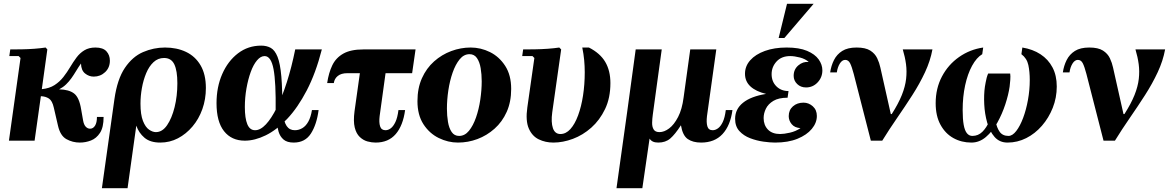

<svg xmlns="http://www.w3.org/2000/svg" viewBox="-20 -740 6159 1010"><path d="M400 10Q362 10 329.5 -8Q297 -26 285 -79L263 -174Q255 -210 237.5 -221.5Q220 -233 195 -234L162 0H27L88 -435L78 -445H29L34 -480Q60 -480 93.5 -480.5Q127 -481 160.5 -483.5Q194 -486 220 -490L229 -480L200 -271Q240 -275 267 -292.5Q294 -310 313.5 -335Q333 -360 349 -387Q365 -414 382.5 -437.5Q400 -461 424 -475.5Q448 -490 482 -490Q522 -490 540 -470Q558 -450 558 -421Q558 -384 533 -360.5Q508 -337 473 -337Q448 -337 427.5 -353.5Q407 -370 406 -406Q392 -386 380 -366Q368 -346 355.5 -328.5Q343 -311 327.5 -296Q312 -281 291 -270Q343 -269 370 -248Q397 -227 407 -164L417 -107Q421 -84 431 -73.5Q441 -63 454 -63Q470 -63 480 -79Q490 -95 490 -125H525Q525 -70 506 -41Q487 -12 458.5 -1Q430 10 400 10Z M848 -490Q910 -490 958.5 -467Q1007 -444 1035 -396.5Q1063 -349 1063 -277Q1063 -218 1044.5 -166Q1026 -114 992.5 -74.5Q959 -35 916 -12.5Q873 10 823 10Q770 10 740 -15.5Q710 -41 697 -79L651 250H516L582 -219Q597 -324 637 -383Q677 -442 732.5 -466Q788 -490 848 -490ZM800 -45Q834 -45 859 -81.5Q884 -118 898.5 -176.5Q913 -235 913 -302Q913 -368 897 -401.5Q881 -435 843 -435Q811 -435 787.5 -413Q764 -391 749 -355Q734 -319 726.5 -277Q719 -235 719 -195Q719 -137 732 -104Q745 -71 764 -58Q783 -45 800 -45Z M1268 0Q1198 0 1158.5 -50Q1119 -100 1119 -197Q1119 -282 1149 -350.5Q1179 -419 1232 -459.5Q1285 -500 1354 -500Q1383 -500 1404.5 -488Q1426 -476 1440 -441Q1454 -406 1460 -337.5Q1466 -269 1465 -155H1430Q1432 -307 1419 -376Q1406 -445 1372 -445Q1351 -445 1332 -422.5Q1313 -400 1299 -361.5Q1285 -323 1276.5 -275Q1268 -227 1268 -177Q1268 -118 1281 -86.5Q1294 -55 1322 -55Q1350 -55 1379 -86Q1408 -117 1436 -173.5Q1464 -230 1489 -308Q1514 -386 1533 -480H1673Q1641 -355 1593.5 -264Q1546 -173 1490.5 -114.5Q1435 -56 1377.5 -28Q1320 0 1268 0ZM1525 10Q1490 10 1471.5 -6Q1453 -22 1445.5 -47Q1438 -72 1435.5 -101Q1433 -130 1430 -155H1465Q1473 -99 1488 -77Q1503 -55 1531 -55Q1552 -55 1570.5 -66Q1589 -77 1602 -100.5Q1615 -124 1621 -161H1656Q1646 -85 1615.5 -37.5Q1585 10 1525 10Z M2148 -355H1807Q1775 -355 1757 -340.5Q1739 -326 1736 -303H1701Q1709 -357 1728 -396.5Q1747 -436 1786 -458Q1825 -480 1891 -480H2166ZM2013 -390 1977 -129Q1973 -96 1979.5 -75.5Q1986 -55 2008 -55Q2022 -55 2035.5 -65Q2049 -75 2060 -98Q2071 -121 2076 -161H2111Q2100 -79 2061.5 -34.5Q2023 10 1956 10Q1935 10 1913 4Q1891 -2 1872.5 -19.5Q1854 -37 1846 -69.5Q1838 -102 1845 -155L1878 -390Z M2456 -490Q2509 -490 2557.5 -466Q2606 -442 2637.5 -393.5Q2669 -345 2669 -272Q2669 -204 2645.5 -151.5Q2622 -99 2581.5 -63Q2541 -27 2491.5 -8.5Q2442 10 2389 10Q2337 10 2288 -14Q2239 -38 2207.5 -86.5Q2176 -135 2176 -208Q2176 -276 2199.5 -328.5Q2223 -381 2263.5 -417Q2304 -453 2354 -471.5Q2404 -490 2456 -490ZM2395 -25Q2425 -25 2447 -52Q2469 -79 2484 -122Q2499 -165 2506.5 -215.5Q2514 -266 2514 -312Q2514 -349 2508.5 -381.5Q2503 -414 2489 -434.5Q2475 -455 2450 -455Q2420 -455 2398 -428Q2376 -401 2361 -358Q2346 -315 2338.5 -265Q2331 -215 2331 -168Q2331 -132 2336.5 -99Q2342 -66 2356 -45.5Q2370 -25 2395 -25Z M3043 -490H3078Q3137 -460 3164 -414Q3191 -368 3191 -303Q3191 -225 3163 -166.5Q3135 -108 3090.5 -68.5Q3046 -29 2993.5 -9.5Q2941 10 2891 10Q2849 10 2814 -7Q2779 -24 2761.5 -64.5Q2744 -105 2754 -175L2791 -435L2781 -445H2727L2732 -480Q2758 -480 2792.5 -480.5Q2827 -481 2861.5 -483.5Q2896 -486 2922 -490L2932 -480L2885 -149Q2878 -97 2888.5 -66Q2899 -35 2928 -35Q2957 -35 2980.5 -61Q3004 -87 3021 -133Q3038 -179 3047 -237.5Q3056 -296 3056 -360Q3056 -392 3053 -424Q3050 -456 3043 -490Z M3798 -161H3833Q3822 -79 3780.5 -34.5Q3739 10 3668 10Q3625 10 3598 -8.5Q3571 -27 3562 -81Q3531 -33 3506 -11.5Q3481 10 3443 10Q3425 10 3414 4.5Q3403 -1 3397 -11L3359 250H3223L3279 -150L3324 -480H3461L3435 -291L3414 -137Q3411 -116 3410.5 -94.5Q3410 -73 3418.5 -59Q3427 -45 3449 -45Q3474 -45 3500 -64.5Q3526 -84 3547 -124.5Q3568 -165 3576 -227L3611 -480H3748L3699 -129Q3695 -96 3701 -75.5Q3707 -55 3729 -55Q3743 -55 3757 -65Q3771 -75 3782 -98Q3793 -121 3798 -161Z M4155 -341Q4155 -375 4179.5 -396Q4204 -417 4234 -414Q4217 -430 4188 -437.5Q4159 -445 4137 -445Q4091 -445 4065 -416.5Q4039 -388 4039 -350Q4039 -311 4064 -286Q4089 -261 4128 -261L4123 -226Q4076 -226 4048.5 -209.5Q4021 -193 4009 -168.5Q3997 -144 3997 -119Q3997 -82 4019.5 -58.5Q4042 -35 4084 -35Q4104 -35 4135 -42Q4166 -49 4191 -66Q4160 -68 4144.5 -87Q4129 -106 4129 -129Q4129 -161 4151 -180.5Q4173 -200 4207 -200Q4234 -200 4255.5 -181Q4277 -162 4277 -130Q4277 -94 4250.5 -62Q4224 -30 4175 -10Q4126 10 4057 10Q4031 10 3995.5 5Q3960 0 3926 -13Q3892 -26 3869.5 -50.5Q3847 -75 3847 -115Q3847 -166 3888.5 -199.5Q3930 -233 4010 -246Q3956 -259 3927.5 -285.5Q3899 -312 3899 -352Q3899 -392 3926.5 -423Q3954 -454 4003.5 -472Q4053 -490 4118 -490Q4184 -490 4225.5 -472.5Q4267 -455 4286.5 -427.5Q4306 -400 4306 -370Q4306 -333 4281 -306.5Q4256 -280 4220 -280Q4192 -280 4173.5 -298Q4155 -316 4155 -341ZM4260 -720 4106 -540H4076L4120 -720Z M4885 -480Q4874 -420 4846 -360Q4818 -300 4779.5 -240Q4741 -180 4699.5 -120Q4658 -60 4621 0H4561L4666 -140H4671Q4706 -195 4724 -240Q4742 -285 4746.5 -325Q4751 -365 4746 -402.5Q4741 -440 4729 -480ZM4486 -490Q4533 -490 4558 -474Q4583 -458 4594.5 -433.5Q4606 -409 4611 -385L4666 -140L4561 0L4471 -351Q4461 -389 4452 -407Q4443 -425 4426 -425Q4410 -425 4398 -406Q4386 -387 4382 -359H4347Q4352 -394 4367 -424Q4382 -454 4410.5 -472Q4439 -490 4486 -490Z M5236 -353 5219 -234Q5215 -207 5213.5 -171.5Q5212 -136 5217.5 -102.5Q5223 -69 5238.5 -47Q5254 -25 5285 -25Q5306 -25 5326 -51Q5346 -77 5362 -119.5Q5378 -162 5387.5 -214.5Q5397 -267 5397 -319Q5397 -363 5389.5 -398Q5382 -433 5353 -455L5358 -490Q5413 -481 5453.5 -454.5Q5494 -428 5516.5 -385.5Q5539 -343 5539 -285Q5539 -226 5518 -173Q5497 -120 5461 -78.5Q5425 -37 5378.5 -13.5Q5332 10 5280 10Q5238 10 5212 -19.5Q5186 -49 5173 -95Q5160 -141 5157.5 -191.5Q5155 -242 5161 -284Q5163 -294 5165 -306.5Q5167 -319 5170.5 -331.5Q5174 -344 5178 -353ZM5294 -353Q5296 -340 5294.5 -319.5Q5293 -299 5291 -284Q5285 -242 5268.5 -191.5Q5252 -141 5226.5 -95Q5201 -49 5166.5 -19.5Q5132 10 5090 10Q5038 10 4995.5 -13.5Q4953 -37 4927.5 -83.5Q4902 -130 4902 -197Q4902 -275 4935 -337.5Q4968 -400 5025 -440Q5082 -480 5152 -490L5147 -455Q5117 -437 5093.5 -394Q5070 -351 5057 -291Q5044 -231 5044 -161Q5044 -113 5049.5 -83Q5055 -53 5066.5 -39Q5078 -25 5095 -25Q5126 -25 5148 -47Q5170 -69 5184 -102.5Q5198 -136 5206.5 -171.5Q5215 -207 5219 -234L5236 -353Z M6109 -480Q6098 -420 6070 -360Q6042 -300 6003.5 -240Q5965 -180 5923.5 -120Q5882 -60 5845 0H5785L5890 -140H5895Q5930 -195 5948 -240Q5966 -285 5970.5 -325Q5975 -365 5970 -402.5Q5965 -440 5953 -480ZM5710 -490Q5757 -490 5782 -474Q5807 -458 5818.5 -433.5Q5830 -409 5835 -385L5890 -140L5785 0L5695 -351Q5685 -389 5676 -407Q5667 -425 5650 -425Q5634 -425 5622 -406Q5610 -387 5606 -359H5571Q5576 -394 5591 -424Q5606 -454 5634.5 -472Q5663 -490 5710 -490Z"/></svg>

Font: Brygada 1918
Style: Italic
Weight: 400
Italic angle: -8°
Designer: Mateusz Machalski | Borys Kosmynka | Przemek Hoffer
Foundry: NIEPODLEGLA 2018
Version: Version 3.006